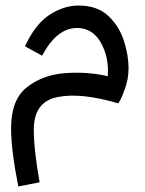

<svg xmlns="http://www.w3.org/2000/svg" viewBox="-20 -402 524 693"><path d="M46 271 123 256Q113 201 107.5 152Q102 103 102 66Q102 -34 186.5 -51.5Q271 -69 407 -29Q418 -45 431 -81.5Q444 -118 444 -155Q444 -203 427 -255.5Q410 -308 370.5 -345Q331 -382 263 -382Q211 -382 159.5 -349Q108 -316 70 -235L132 -201Q185 -301 258 -301Q314 -301 344 -248Q374 -195 369 -127Q296 -144 215 -138Q134 -132 77 -87Q20 -42 20 61Q20 139 46 271Z"/></svg>

Font: Noto Sans Arabic UI
Style: Regular
Weight: 400
Designer: Nadine Chahine - Monotype Design Team
Foundry: Monotype Imaging Inc.
Version: Version 1.900